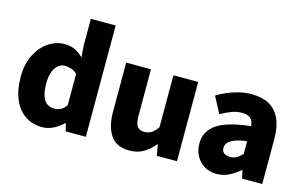

<svg xmlns="http://www.w3.org/2000/svg" viewBox="-97 -1058 2112 1331"><g transform="rotate(15 959.0 -392.5)"><path d="M276 14Q205 14 152.5 -22Q100 -58 71.5 -125Q43 -192 43 -285Q43 -378 77 -444.5Q111 -511 165 -547Q219 -583 278 -583Q325 -583 356 -567Q387 -551 415 -524L409 -609V-799H587V0H442L429 -55H425Q395 -25 356 -5.5Q317 14 276 14ZM323 -132Q349 -132 369.5 -142Q390 -152 409 -180V-404Q389 -423 366 -430.5Q343 -438 320 -438Q296 -438 274.5 -422Q253 -406 239.5 -373Q226 -340 226 -287Q226 -233 237.5 -198.5Q249 -164 271 -148Q293 -132 323 -132Z M902 14Q808 14 766 -48.5Q724 -111 724 -217V-569H902V-239Q902 -181 918 -159.5Q934 -138 968 -138Q998 -138 1019.5 -151.5Q1041 -165 1063 -196V-569H1241V0H1096L1083 -78H1079Q1044 -36 1002 -11Q960 14 902 14Z M1528 14Q1476 14 1438 -9.5Q1400 -33 1379.5 -72.5Q1359 -112 1359 -159Q1359 -249 1434 -299.5Q1509 -350 1675 -368Q1673 -391 1664 -407.5Q1655 -424 1636.5 -432.5Q1618 -441 1589 -441Q1555 -441 1519 -428Q1483 -415 1440 -391L1378 -508Q1416 -531 1455.5 -547.5Q1495 -564 1537 -573.5Q1579 -583 1623 -583Q1697 -583 1748 -555Q1799 -527 1826 -469.5Q1853 -412 1853 -323V0H1708L1696 -57H1691Q1656 -26 1615.5 -6Q1575 14 1528 14ZM1589 -124Q1616 -124 1636 -136Q1656 -148 1675 -169V-260Q1620 -253 1587.5 -240Q1555 -227 1541.5 -210Q1528 -193 1528 -173Q1528 -148 1544.5 -136Q1561 -124 1589 -124Z"/></g></svg>

Font: Noto Sans HK Thin Black
Style: Regular
Weight: 900
Version: Version 2.004-H2;hotconv 1.0.118;makeotfexe 2.5.65603